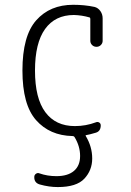

<svg xmlns="http://www.w3.org/2000/svg" viewBox="-20 -550 540 790"><path d="M278.3 9.8Q184.6 7.8 128.4 -55.7Q72.3 -119.1 72.3 -259.8Q72.3 -402.3 128.9 -466.3Q185.5 -530.3 281.2 -530.3Q328.1 -530.3 369.1 -521.5Q383.8 -517.6 393.1 -504.4Q402.3 -491.2 402.3 -474.6V-381.8Q402.3 -372.1 395 -364.7Q387.7 -357.4 377 -357.4Q366.2 -357.4 358.9 -364.7Q351.6 -372.1 351.6 -381.8V-472.7Q351.6 -477.5 347.7 -478.5Q317.4 -487.3 284.2 -488.3Q207 -488.3 165.5 -430.7Q124 -373 124 -259.8Q124 -145.5 166.5 -88.4Q209 -31.2 288.1 -31.2Q333 -31.2 375 -46.9Q381.8 -49.8 388.2 -45.9Q394.5 -42 394.5 -34.2Q394.5 -9.8 374 -3.9Q347.7 3.9 335 5.9Q331.1 5.9 333 9.8Q359.4 53.7 359.4 102.1Q359.4 150.4 327.1 185.1Q294.9 219.7 217.8 219.7Q181.6 219.7 143.6 209Q120.1 202.1 121.1 177.7Q121.1 169.9 127.9 165Q134.8 160.2 141.6 163.1Q174.8 174.8 211.9 174.8Q258.8 174.8 284.2 153.3Q309.6 131.8 309.6 91.8Q309.6 51.8 287.1 14.6Q284.2 9.8 278.3 9.8Z"/></svg>

Font: Rounded-L Mgen+ 1mn light
Style: Regular
Weight: 200
Designer: [Source Han Sans]
Ryoko NISHIZUKA  (kana & ideographs); Paul D. Hunt (Latin, Greek & Cyrillic); Wenlong ZHANG  (bopomofo
Version: Version 1.059.20150602